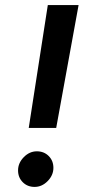

<svg xmlns="http://www.w3.org/2000/svg" viewBox="-20 -720 346 755"><path d="M168 -700H289L201 -217H93ZM125 -125Q153 -125 171.5 -106.5Q190 -88 190 -60Q190 -31 167.5 -8Q145 15 116 15Q88 15 69.5 -3.5Q51 -22 51 -50Q51 -79 73.5 -102Q96 -125 125 -125Z"/></svg>

Font: Oak Sans Semibold
Style: Italic
Weight: 600
Italic angle: -9.49998°
Foundry: Erik Kennedy, Walven
Version: Version 1.000